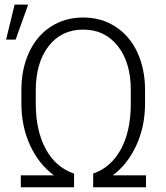

<svg xmlns="http://www.w3.org/2000/svg" viewBox="-20 -795 705 815"><path d="M5.9 0ZM375.5 -58.1Q450.2 -84 492.2 -159.7Q534.2 -235.4 535.2 -349.6V-413.1Q535.2 -529.8 480 -599.6Q424.8 -669.4 333 -669.4Q240.7 -669.4 186.3 -598.9Q131.8 -528.3 131.8 -410.6V-356Q131.8 -240.7 174.1 -162.6Q216.3 -84.5 294.4 -58.1V0H68.4V-50.8H209Q144.5 -98.1 107.7 -178.2Q70.8 -258.3 70.8 -356V-412.1Q70.8 -502.9 103.8 -573.5Q136.7 -644 196.5 -682.4Q256.3 -720.7 333 -720.7Q410.2 -720.7 470.2 -681.9Q530.3 -643.1 563 -572.8Q595.7 -502.4 595.7 -412.6V-356Q595.7 -257.8 558.3 -177.2Q521 -96.7 458.5 -50.8H599.6V0H375.5ZM42 -775.4H99.6L46.4 -627H5.9Z"/></svg>

Font: Roboto Light
Style: Regular
Weight: 300
Designer: Google
Version: Version 2.134; 2016; ttfautohint (v1.6)